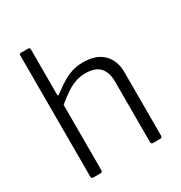

<svg xmlns="http://www.w3.org/2000/svg" viewBox="-174 -865 929 988"><g transform="rotate(-30 290.5 -371.0)"><path d="M95 0Q83 0 83 -12V-731Q83 -742 93 -742H136Q146 -742 146 -732V-462Q146 -457 148.5 -456Q151 -455 155 -459Q191 -486 220.5 -504Q250 -522 279.5 -531Q309 -540 343 -540Q422 -540 463 -499Q504 -458 504 -390V-13Q504 0 492 0H450Q444 0 441 -3Q438 -6 438 -12V-373Q438 -426 411.5 -455.5Q385 -485 327 -485Q295 -485 267.5 -475.5Q240 -466 212 -447.5Q184 -429 149 -400V-12Q149 0 136 0H95Z"/></g></svg>

Font: Libre Franklin Light
Style: Regular
Weight: 300
Designer: Pablo Impallari, Rodrigo Fuenzalida, Nhung Nguyen
Foundry: Impallari Type
Version: Version 3.000